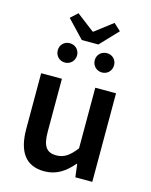

<svg xmlns="http://www.w3.org/2000/svg" viewBox="-127 -935 810 1028"><g transform="rotate(15 278.0 -420.5)"><path d="M68 -183C68 -59 114 12 219 12C286 12 334 -21 377 -72H380L389 0H483V-491H368V-155C331 -107 302 -87 259 -87C206 -87 183 -117 183 -198V-491H68ZM139 -817 232 -719H324L417 -817L378 -853L280 -778H276L178 -853ZM381 -579C412 -579 434 -603 434 -633C434 -663 412 -686 381 -686C350 -686 327 -663 327 -633C327 -603 350 -579 381 -579ZM175 -579C206 -579 229 -603 229 -633C229 -663 206 -686 175 -686C144 -686 122 -663 122 -633C122 -603 144 -579 175 -579Z"/></g></svg>

Font: DAIFUKU Sans Semibold
Style: Regular
Weight: 600
Designer: Original font ‘Source Sans 3’ : Paul D. Hunt
Foundry: Daifuku
Version: Version 1.000